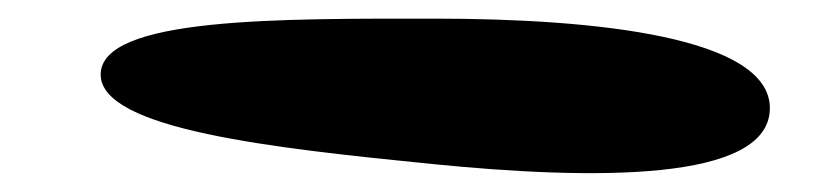

<svg xmlns="http://www.w3.org/2000/svg" viewBox="-20 -451 894 206"><path d="M444 -275C614 -258 806 -255 806 -335C806 -411 620 -431 447 -431C282 -431 88 -433 88 -371C88 -312 274 -292 444 -275Z"/></svg>

Font: Venom Sans
Style: Bd
Weight: 700
Version: Version 1.001